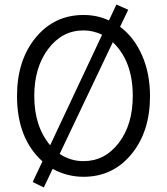

<svg xmlns="http://www.w3.org/2000/svg" viewBox="-20 -763 736 846"><path d="M509 -645Q571 -599 606 -519Q641 -439 641 -339Q641 -183 559 -83.5Q477 16 348 16Q276 16 212 -19L173 63L124 39L167 -52Q55 -153 55 -340Q55 -497 137 -597Q219 -697 348 -697Q409 -697 460 -673L493 -743L545 -720ZM131 -340Q131 -206 201 -123L430 -610Q390 -629 348 -629Q254 -629 192.5 -547.5Q131 -466 131 -340ZM348 -53Q442 -53 503.5 -133.5Q565 -214 565 -340Q565 -494 477 -577L243 -85Q290 -53 348 -53Z"/></svg>

Font: Didact Gothic
Style: Regular
Weight: 400
Designer: Daniel Johnson
Foundry: Daniel Johnson
Version: Version 2.101;PS 002.101;hotconv 1.0.88;makeotf.lib2.5.64775